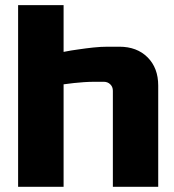

<svg xmlns="http://www.w3.org/2000/svg" viewBox="-20 -720 670 740"><path d="M49.8 0V-700.2H225.1V-520Q253.9 -525.9 284.2 -529.8Q310.1 -533.7 339.6 -536.9Q369.1 -540 395 -540H439.9Q507.8 -540 548.8 -499Q589.8 -458 589.8 -390.1V0H415V-370.1Q415 -385.3 405 -395Q395 -404.8 379.9 -404.8H345.2Q324.2 -404.8 302.5 -403.3Q280.8 -401.9 264.2 -399.9Q244.1 -397 225.1 -395V0Z"/></svg>

Font: Russo One
Style: Regular
Weight: 400
Designer: Jovanny lemonad
Foundry: Jovanny Lemonad
Version: Version 1.000